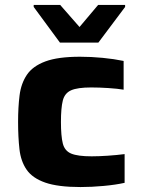

<svg xmlns="http://www.w3.org/2000/svg" viewBox="-20 -747 572 775"><path d="M305 8Q214 8 162.5 -10Q111 -28 87.5 -62Q64 -96 58.5 -145Q53 -194 53 -255Q53 -314 59 -362Q65 -410 88.5 -445Q112 -480 163 -499Q214 -518 303 -518Q348 -518 394.5 -513.5Q441 -509 479 -501V-385Q456 -389 418.5 -391.5Q381 -394 348 -394Q293 -394 267 -382.5Q241 -371 233.5 -341Q226 -311 226 -255Q226 -198 233.5 -168Q241 -138 267.5 -127Q294 -116 350 -116Q379 -116 415.5 -118.5Q452 -121 483 -125V-9Q447 -1 398.5 3.5Q350 8 305 8ZM222 -575 116 -719V-727H223L301 -638L376 -727H485V-719L377 -575Z"/></svg>

Font: Saira Expanded
Style: Bold
Weight: 700
Width: 7
Designer: Hector Gatti with collaboration of the Omnibus-Type team
Foundry: Omnibus-Type
Version: Version 1.100; ttfautohint (v1.8.3)